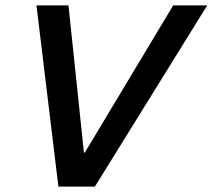

<svg xmlns="http://www.w3.org/2000/svg" viewBox="-20 -695 792 715"><path d="M197.5 0 115.8 -675H235L292.5 -126.7H295.8L625 -675H751.7L333.3 0Z"/></svg>

Font: Funnel Sans Medium
Style: Italic
Weight: 500
Italic angle: -14.036°
Version: Version 1.000; Beta; Release 5; Build 24; ttfautohint (v1.8.